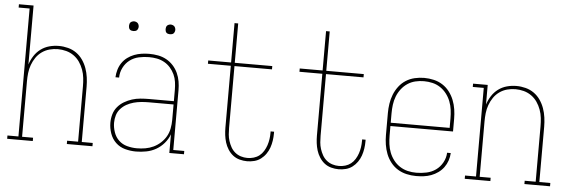

<svg xmlns="http://www.w3.org/2000/svg" viewBox="-48 -886 3097 1045"><g transform="rotate(5 1500.0 -363.5)"><path d="M17 0V-18H77V-717H17V-735H97V-413Q105 -438 119.5 -460.5Q134 -483 155 -498.5Q176 -514 201.5 -521Q227 -528 254 -528Q279 -528 304 -521.5Q329 -515 349.5 -500.5Q370 -486 384.5 -465Q399 -444 407.5 -420Q416 -396 419.5 -370.5Q423 -345 423 -320V-18H483V0H343V-18H403V-320Q403 -343 400.5 -366Q398 -389 390 -411Q382 -433 369 -452Q356 -471 337 -484.5Q318 -498 295.5 -504Q273 -510 250 -510Q227 -510 204.5 -504Q182 -498 163 -484.5Q144 -471 131 -452Q118 -433 110 -411Q102 -389 99.5 -366Q97 -343 97 -320V-18H157V0Z M721 8Q691 8 661.5 0Q632 -8 610.5 -28.5Q589 -49 579 -78Q569 -107 569 -136Q569 -160 575.5 -182.5Q582 -205 597 -223Q612 -241 632.5 -253Q653 -265 675 -272Q697 -279 720.5 -281Q744 -283 767 -283H903V-345Q903 -366 900 -387.5Q897 -409 888 -428.5Q879 -448 864.5 -464.5Q850 -481 831 -491.5Q812 -502 791 -506Q770 -510 748 -510Q720 -510 692.5 -504Q665 -498 643 -481.5Q621 -465 608 -439Q595 -413 595 -385H575Q576 -406 582 -426.5Q588 -447 600 -464.5Q612 -482 629 -494.5Q646 -507 665.5 -514.5Q685 -522 706 -525Q727 -528 748 -528Q772 -528 796 -523.5Q820 -519 841 -507.5Q862 -496 878.5 -478Q895 -460 905 -438Q915 -416 919 -392.5Q923 -369 923 -345V-18H983V0H903V-102Q893 -75 874 -53Q855 -31 830.5 -17Q806 -3 777.5 2.5Q749 8 721 8ZM724 -10Q748 -10 771 -14Q794 -18 815 -28Q836 -38 853.5 -54Q871 -70 882.5 -90Q894 -110 898.5 -133.5Q903 -157 903 -180V-265H767Q747 -265 726 -263Q705 -261 685 -255.5Q665 -250 647 -240Q629 -230 615 -214.5Q601 -199 595 -179Q589 -159 589 -138Q589 -112 598 -86Q607 -60 626 -42Q645 -24 671.5 -17Q698 -10 724 -10ZM850 -644Q845 -644 839.5 -645.5Q834 -647 830.5 -650.5Q827 -654 825.5 -659.5Q824 -665 824 -670Q824 -675 825.5 -680.5Q827 -686 830.5 -689.5Q834 -693 839.5 -695Q845 -697 850 -697Q855 -697 860.5 -695Q866 -693 869.5 -689.5Q873 -686 875 -680.5Q877 -675 877 -670Q877 -665 875 -659.5Q873 -654 869.5 -650.5Q866 -647 860.5 -645.5Q855 -644 850 -644ZM650 -644Q645 -644 639.5 -645.5Q634 -647 630.5 -650.5Q627 -654 625.5 -659.5Q624 -665 624 -670Q624 -675 625.5 -680.5Q627 -686 630.5 -689.5Q634 -693 639.5 -695Q645 -697 650 -697Q655 -697 660.5 -695Q666 -693 669.5 -689.5Q673 -686 675 -680.5Q677 -675 677 -670Q677 -665 675 -659.5Q673 -654 669.5 -650.5Q666 -647 660.5 -645.5Q655 -644 650 -644Z M1328 8Q1308 8 1287.5 2.5Q1267 -3 1251 -15.5Q1235 -28 1223.5 -46Q1212 -64 1206 -83.5Q1200 -103 1197.5 -123.5Q1195 -144 1195 -165V-502H1070V-520H1195V-735H1215V-520H1420V-502H1215V-165Q1215 -147 1216.5 -129Q1218 -111 1223.5 -93.5Q1229 -76 1238 -60Q1247 -44 1261 -32.5Q1275 -21 1292.5 -15.5Q1310 -10 1328 -10Q1346 -10 1363 -15Q1380 -20 1393.5 -30.5Q1407 -41 1416.5 -56.5Q1426 -72 1431.5 -88.5Q1437 -105 1439.5 -122Q1442 -139 1442 -157V-165H1461V-156Q1461 -136 1458 -116Q1455 -96 1448.5 -77.5Q1442 -59 1430.5 -42.5Q1419 -26 1403 -14Q1387 -2 1367.5 3Q1348 8 1328 8Z M1828 8Q1808 8 1787.5 2.5Q1767 -3 1751 -15.5Q1735 -28 1723.5 -46Q1712 -64 1706 -83.5Q1700 -103 1697.5 -123.5Q1695 -144 1695 -165V-502H1570V-520H1695V-735H1715V-520H1920V-502H1715V-165Q1715 -147 1716.5 -129Q1718 -111 1723.5 -93.5Q1729 -76 1738 -60Q1747 -44 1761 -32.5Q1775 -21 1792.5 -15.5Q1810 -10 1828 -10Q1846 -10 1863 -15Q1880 -20 1893.5 -30.5Q1907 -41 1916.5 -56.5Q1926 -72 1931.5 -88.5Q1937 -105 1939.5 -122Q1942 -139 1942 -157V-165H1961V-156Q1961 -136 1958 -116Q1955 -96 1948.5 -77.5Q1942 -59 1930.5 -42.5Q1919 -26 1903 -14Q1887 -2 1867.5 3Q1848 8 1828 8Z M2251 8Q2225 8 2199 2Q2173 -4 2151 -17.5Q2129 -31 2112.5 -52Q2096 -73 2086.5 -97.5Q2077 -122 2073 -148Q2069 -174 2069 -200V-320Q2069 -346 2073 -372Q2077 -398 2086.5 -422Q2096 -446 2112 -467Q2128 -488 2150 -502Q2172 -516 2198 -522Q2224 -528 2250 -528Q2276 -528 2302 -522Q2328 -516 2350 -502Q2372 -488 2388 -467Q2404 -446 2413.5 -422Q2423 -398 2427 -372Q2431 -346 2431 -320V-251H2089V-200Q2089 -176 2092 -152.5Q2095 -129 2103.5 -107Q2112 -85 2126.5 -66Q2141 -47 2161 -34Q2181 -21 2204 -15.5Q2227 -10 2251 -10Q2279 -10 2307 -16Q2335 -22 2357.5 -38Q2380 -54 2394 -79.5Q2408 -105 2409 -133H2429Q2428 -112 2421 -91.5Q2414 -71 2401.5 -54Q2389 -37 2371.5 -24.5Q2354 -12 2334 -4.5Q2314 3 2293 5.5Q2272 8 2251 8ZM2089 -269H2411V-320Q2411 -344 2408 -367.5Q2405 -391 2396.5 -413Q2388 -435 2373.5 -454Q2359 -473 2339.5 -486Q2320 -499 2297 -504.5Q2274 -510 2250 -510Q2226 -510 2203 -504.5Q2180 -499 2160.5 -486Q2141 -473 2126.5 -454Q2112 -435 2103.5 -413Q2095 -391 2092 -367.5Q2089 -344 2089 -320Z M2517 0V-18H2577V-502H2517V-520H2597V-413Q2605 -438 2619.5 -460.5Q2634 -483 2655 -498.5Q2676 -514 2701.5 -521Q2727 -528 2754 -528Q2779 -528 2804 -521.5Q2829 -515 2849.5 -500.5Q2870 -486 2884.5 -465Q2899 -444 2907.5 -420Q2916 -396 2919.5 -370.5Q2923 -345 2923 -320V-18H2983V0H2843V-18H2903V-320Q2903 -343 2900.5 -366Q2898 -389 2890 -411Q2882 -433 2869 -452Q2856 -471 2837 -484.5Q2818 -498 2795.5 -504Q2773 -510 2750 -510Q2727 -510 2704.5 -504Q2682 -498 2663 -484.5Q2644 -471 2631 -452Q2618 -433 2610 -411Q2602 -389 2599.5 -366Q2597 -343 2597 -320V-18H2657V0Z"/></g></svg>

Font: Iosevka Curly Slab Thin
Style: Regular
Weight: 100
Monospace: yes
Designer: Belleve Invis
Foundry: Belleve Invis
Version: Version 22.1.2; ttfautohint (v1.8.4)